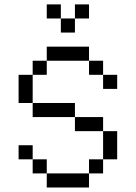

<svg xmlns="http://www.w3.org/2000/svg" viewBox="-20 -832 602 852"><path d="M187.5 -562.5H125V-500H187.5ZM62.5 -125H125V-187.5H62.5ZM62.5 -375H125V-500H62.5ZM125 -62.5H187.5V-125H125ZM125 -312.5H312.5V-375H125ZM187.5 0H375V-62.5H187.5ZM187.5 -562.5H375V-625H187.5ZM187.5 -750H250V-812.5H187.5ZM250 -687.5H312.5V-750H250ZM312.5 -250H437.5V-312.5H312.5ZM312.5 -750H375V-812.5H312.5ZM375 -62.5H437.5V-125H375ZM375 -500H437.5V-562.5H375ZM437.5 -125H500V-250H437.5ZM437.5 -437.5H500V-500H437.5Z"/></svg>

Font: ChillMoonMono
Style: Regular
Weight: 400
Designer: Warren2060
Foundry: ChillType
Version: Version 1.000;Glyphs 3.1.1 (3135)